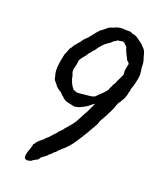

<svg xmlns="http://www.w3.org/2000/svg" viewBox="-140 -815 761 924"><g transform="rotate(20 240.5 -353.0)"><path d="M433.6 -391.6Q427.2 -382.3 423.8 -371.1Q420.4 -359.4 415 -347.7L402.8 -322.8Q399.4 -316.4 396 -309.6Q392.6 -302.7 388.7 -295.9L378.4 -278.3Q373.5 -269.5 371.1 -257.8Q357.4 -233.4 344.2 -210.4Q331.1 -187.5 316.4 -165Q307.6 -151.4 298.8 -138.2Q290 -125 279.3 -113.3Q277.3 -111.3 275.4 -109.4Q273.4 -107.4 271.5 -105Q269 -102.1 264.6 -97.7Q260.7 -94.2 257.1 -91.1Q253.4 -87.9 249.5 -84.5Q246.1 -81.1 242.2 -77.6Q238.3 -74.2 234.4 -70.3Q232.9 -68.8 231 -65.9Q229.5 -64 226.6 -61.5Q216.3 -54.7 212.9 -48.8Q209.5 -43.5 202.1 -40Q195.8 -30.8 185.1 -23.9Q174.3 -17.1 167 -9.8Q165.5 -7.3 164.6 -5.6Q163.6 -3.9 163.1 -2.9Q162.6 -1.5 160.2 1Q149.9 5.9 141.6 10.7Q137.7 13.7 133.3 16.6Q128.9 19.5 125 21.5Q121.1 22.5 118.2 21.5Q115.2 20.5 112.3 24.4Q110.4 22.9 105.5 22Q101.1 21 98.6 18.6Q95.7 13.2 95.7 9.3Q95.7 6.8 95.9 3.9Q96.2 1 96.7 -2.9Q97.2 -10.3 103 -24.9Q108.4 -38.6 110.4 -48.8Q112.8 -51.8 111.8 -54.7Q111.3 -57.6 113.3 -60.5Q117.2 -63 119.1 -66.4Q120.1 -68.4 121.3 -70.3Q122.6 -72.3 124 -74.2Q133.3 -85 142.6 -91.3Q152.8 -98.1 161.1 -109.4Q172.4 -117.7 180.2 -127.4Q189 -138.7 199.2 -147.5Q205.1 -158.7 213.9 -165Q222.7 -171.9 228.5 -182.6Q243.2 -199.2 252 -209.5Q260.7 -219.7 268.6 -232.4Q272 -234.9 272.5 -237.8Q272.9 -241.2 275.4 -244.1Q277.8 -248.5 280.3 -253.2Q282.7 -257.8 285.2 -262.7L295.9 -283.2Q301.3 -290.5 306.6 -302.2Q309.1 -307.6 311.5 -313.2Q314 -318.8 316.4 -324.2Q319.3 -329.1 321.3 -334Q323.2 -338.9 325.2 -343.8Q320.8 -341.3 316.9 -338.6Q313 -335.9 309.6 -332.5Q304.2 -327.1 294.9 -321.3Q293.5 -320.3 291.7 -319.3Q290 -318.4 288.1 -317.4Q283.2 -314.5 282.2 -313.5Q275.9 -310.5 271.2 -308.3Q266.6 -306.2 264.2 -304.7Q258.8 -301.8 252 -300.8Q241.2 -296.9 234.9 -297.9Q228.5 -298.8 220.7 -300.8Q210 -302.7 199.2 -305.2Q188.5 -307.6 179.7 -314.5Q175.3 -316.9 171.9 -321.3Q168.9 -325.2 164.1 -327.1Q155.8 -338.4 144.5 -344.7Q132.3 -351.6 123 -362.3Q119.6 -369.1 113.3 -375Q106.9 -381.3 103.5 -388.7Q101.6 -391.1 101.6 -396Q101.6 -400.9 99.6 -404.3Q97.7 -409.2 96.7 -415.5Q95.7 -421.9 94.7 -429.7Q93.8 -453.1 97.7 -475.1Q101.6 -497.1 106.4 -518.6Q109.4 -523.9 111.8 -529.5Q114.3 -535.2 116.2 -541.5Q119.6 -553.2 127.9 -561.5Q133.3 -575.2 144.5 -584Q147 -589.4 149.9 -591.8Q152.3 -593.8 156.2 -598.6Q161.1 -606.4 166 -612.8Q170.9 -619.1 177.7 -625Q192.9 -640.1 202.6 -653.8Q208 -661.6 214.1 -668.7Q220.2 -675.8 226.6 -682.6Q245.6 -695.8 256.8 -706.1Q261.7 -710.9 266.6 -712.9Q271.5 -714.8 280.3 -717.8Q284.2 -718.8 287.1 -720.2Q290 -721.7 293.9 -723.6Q317.4 -732.4 343.8 -728.5H362.3Q372.6 -728.5 376 -723.6Q397.5 -720.7 410.6 -710.4Q417.5 -705.6 424.3 -700.2Q431.2 -694.8 438.5 -689.5Q441.4 -684.6 448.2 -678.7Q454.6 -673.3 458 -667Q462.9 -658.7 465.8 -646Q467.3 -639.6 469 -634Q470.7 -628.4 472.7 -623Q476.6 -611.3 476.6 -601.1Q476.6 -595.7 476.8 -590.3Q477.1 -585 477.5 -580.1Q478.5 -576.2 479 -572.5Q479.5 -568.8 480 -564.9L481.4 -550.8Q481.4 -540 479 -527.8Q476.6 -515.6 474.6 -506.8Q471.2 -488.3 463.9 -471.7Q463.9 -459.5 459 -448.2Q457 -435.5 454.1 -427.7Q451.2 -419.9 447.3 -412.1Q439.5 -401.4 438.5 -397.5Q438 -394 433.6 -391.6ZM400.4 -591.8Q396 -600.6 392.6 -607.2Q389.2 -613.8 386.7 -618.7Q381.8 -627.9 378.9 -635.7Q377.4 -637.7 376.5 -642.6Q376 -644 375.5 -646Q375 -647.9 374 -650.4Q372.1 -656.2 366.2 -659.7Q360.4 -663.6 357.4 -668.9Q348.1 -672.9 339.8 -670.4Q331.1 -668 323.2 -668Q318.4 -665 316.4 -662.6Q313.5 -659.2 307.6 -658.2Q298.8 -647.5 286.6 -640.1Q274.9 -633.3 263.7 -622.1Q250 -608.4 235.4 -585.9Q228 -580.1 224.6 -574.2Q221.2 -567.9 213.9 -561.5Q207 -548.3 197.8 -538.6Q189 -529.3 180.7 -514.6Q179.2 -493.7 173.3 -473.4Q167.5 -453.1 176.8 -436.5Q183.1 -397 207 -370.1Q212.9 -372.1 218.8 -366.2Q227.5 -364.3 239.3 -365.7Q244.6 -366.7 250 -367.2Q255.4 -367.7 260.7 -368.2Q277.8 -370.6 290 -371.1Q302.2 -371.6 314.5 -377.9Q324.2 -389.2 335 -398.4Q345.2 -407.2 355.5 -419.9Q359.4 -424.8 360.4 -425.8Q361.3 -426.8 364.3 -431.6Q366.7 -441.4 368.2 -442.9Q370.1 -444.8 370.1 -445.3Q373 -452.6 373.5 -453.6Q375.5 -456.1 376 -459Q378.4 -466.3 382.8 -468.8Q384.8 -475.6 387.2 -481.2Q389.6 -486.8 392.1 -491.7Q394.5 -496.6 397 -501.2Q399.4 -505.9 401.4 -510.7Q405.8 -518.6 406.2 -524.4Q407.2 -529.8 406.2 -533.2Q405.3 -538.1 405.3 -542Q405.8 -550.3 408.2 -560.1Q409.2 -564.9 410.2 -569.6Q411.1 -574.2 412.1 -579.1Q410.2 -583 407.7 -586.4Q405.3 -589.8 400.4 -591.8Z"/></g></svg>

Font: Fasthand
Style: Regular
Weight: 400
Designer: Danh Hong
Version: Version 8.002; ttfautohint (v1.8.3)